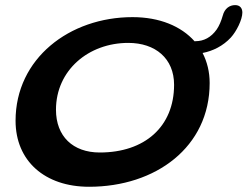

<svg xmlns="http://www.w3.org/2000/svg" viewBox="-20 -662 946 734"><path d="M320.5 52C575.5 52 781.5 -100 781.5 -344.5C781.5 -387 772 -425.5 754.5 -459.5C794 -467 833 -486.5 862.5 -518.5C884 -542 906.5 -587 906.5 -614C906.5 -630 898 -642.5 879 -642.5C857.5 -642.5 838.5 -629.5 831.5 -602C825.5 -581 818 -563.5 808.5 -549.5C787 -519 759 -504.5 727 -504.5L724 -504C672.5 -562 590 -596.5 486.5 -596.5C246 -596.5 39.5 -438.5 39.5 -200.5C39.5 -46.5 151.5 52 320.5 52ZM361.5 -79C258.5 -79 194 -141 194 -242.5C194 -393.5 318.5 -498 470.5 -498C574 -498 645.5 -438.5 645.5 -338C645.5 -177.5 533 -79 361.5 -79Z"/></svg>

Font: Gluten
Style: Italic
Weight: 400
Italic angle: -13°
Designer: Tyler Finck
Foundry: Etcetera Type Company
Version: Version 0.920